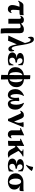

<svg xmlns="http://www.w3.org/2000/svg" viewBox="2378 -3203 1055 5861"><g transform="rotate(90 2905.5 -272.5)"><path d="M13 -296 -5 -312 50 -407Q60 -424 83 -442Q106 -460 134 -460H355Q414 -460 438 -470Q438 -440 437 -410Q436 -380 428 -350Q413 -343 387 -341.5Q361 -340 345 -340H286Q280 -285 277 -236Q274 -187 274 -145Q274 -104 286.5 -89.5Q299 -75 313 -75Q326 -75 336.5 -81.5Q347 -88 360 -102L376 -86Q366 -61 352 -38Q338 -15 315 0Q292 15 254 15Q212 15 184 -3.5Q156 -22 142.5 -51.5Q129 -81 129 -115Q129 -171 145 -227.5Q161 -284 181 -340H120Q78 -340 55.5 -329Q33 -318 13 -296Z M548 0V-345Q548 -364 538 -374.5Q528 -385 514 -385Q501 -385 491 -378.5Q481 -372 467 -358L451 -374Q461 -399 477.5 -422Q494 -445 519.5 -460Q545 -475 583 -475Q634 -475 660 -449Q686 -423 694 -385Q724 -417 768 -446Q812 -475 868 -475Q930 -475 959 -445.5Q988 -416 988 -351V-1Q988 58 989.5 117Q991 176 998 235Q961 235 923.5 233.5Q886 232 848 225Q841 169 839.5 112Q838 55 838 -1V-309Q838 -338 829 -356.5Q820 -375 785 -375Q767 -375 746 -370Q725 -365 698 -349V-345V0Z M1530 -175Q1538 -152 1542 -129Q1546 -106 1546 -89Q1546 -54 1528.5 -27Q1511 0 1470 0Q1429 0 1402.5 -36Q1376 -72 1358.5 -130.5Q1341 -189 1328 -259Q1299 -192 1269.5 -123.5Q1240 -55 1217 10L1060 0Q1120 -127 1176.5 -253Q1233 -379 1288 -506Q1273 -580 1251 -629.5Q1229 -679 1191 -679Q1165 -679 1153 -660.5Q1141 -642 1134 -605H1111Q1103 -628 1099 -651Q1095 -674 1095 -691Q1095 -726 1113 -753Q1131 -780 1176 -780Q1215 -780 1242.5 -751.5Q1270 -723 1289 -674.5Q1308 -626 1321 -565.5Q1334 -505 1344 -440.5Q1354 -376 1363.5 -315.5Q1373 -255 1385 -206.5Q1397 -158 1413.5 -129.5Q1430 -101 1455 -101Q1478 -101 1489 -119.5Q1500 -138 1507 -175Z M1743 -251V-253Q1657 -262 1624 -291.5Q1591 -321 1591 -358Q1591 -406 1640.5 -440.5Q1690 -475 1805 -475Q1864 -475 1902 -461.5Q1940 -448 1966 -432V-301H1943Q1924 -377 1893.5 -404.5Q1863 -432 1827 -432Q1793 -432 1772 -412.5Q1751 -393 1751 -357Q1751 -316 1782 -289.5Q1813 -263 1883 -263V-220Q1814 -219 1775 -192Q1736 -165 1736 -117Q1736 -86 1756 -57Q1776 -28 1822 -28Q1872 -28 1901 -60Q1930 -92 1949 -155H1972L1966 -15Q1941 -5 1896.5 5Q1852 15 1791 15Q1732 15 1683 1.5Q1634 -12 1605 -42Q1576 -72 1576 -120Q1576 -171 1615.5 -208.5Q1655 -246 1743 -251Z M2261 216 2263 15Q2153 9 2089.5 -51Q2026 -111 2026 -214Q2026 -290 2059.5 -346.5Q2093 -403 2148 -436Q2203 -469 2269 -474L2271 -669Q2301 -669 2331 -668Q2361 -667 2391 -659L2393 -475Q2506 -470 2571 -410Q2636 -350 2636 -246Q2636 -171 2603.5 -115Q2571 -59 2517 -25.5Q2463 8 2399 14L2401 226Q2366 226 2331 224.5Q2296 223 2261 216ZM2486 -230Q2486 -261 2482.5 -294.5Q2479 -328 2469 -358Q2459 -388 2441 -408.5Q2423 -429 2394 -434L2398 -31Q2445 -51 2465.5 -104.5Q2486 -158 2486 -230ZM2176 -230Q2176 -189 2182.5 -145.5Q2189 -102 2207.5 -69Q2226 -36 2264 -26L2268 -431Q2219 -413 2197.5 -358Q2176 -303 2176 -230Z M3128 -476Q3173 -459 3217.5 -426Q3262 -393 3292 -342.5Q3322 -292 3322 -220Q3322 -103 3270 -44Q3218 15 3140 15Q3091 15 3053.5 -24.5Q3016 -64 3011 -152H3007Q3002 -64 2965 -24.5Q2928 15 2878 15Q2800 15 2748 -44Q2696 -103 2696 -220Q2697 -292 2726.5 -342.5Q2756 -393 2801 -426Q2846 -459 2890 -476L2906 -460Q2887 -440 2873.5 -404Q2860 -368 2853 -328Q2846 -288 2846 -255Q2846 -164 2863.5 -114.5Q2881 -65 2910 -65Q2930 -65 2943.5 -97Q2957 -129 2961.5 -186.5Q2966 -244 2956 -322Q2982 -330 3009 -331Q3036 -332 3062 -332Q3048 -208 3063.5 -136.5Q3079 -65 3108 -65Q3137 -65 3154.5 -114.5Q3172 -164 3172 -255Q3172 -288 3165 -328Q3158 -368 3144.5 -404Q3131 -440 3112 -460Z M3603 10Q3596 -16 3590 -35Q3584 -54 3573 -79L3453 -345Q3445 -364 3437 -374.5Q3429 -385 3415 -385Q3402 -385 3392 -378.5Q3382 -372 3368 -358L3352 -374Q3367 -412 3402 -443.5Q3437 -475 3494 -475Q3535 -475 3562 -447Q3589 -419 3614 -354L3685 -177H3687Q3726 -274 3724.5 -340.5Q3723 -407 3700 -460Q3750 -468 3787.5 -468Q3825 -468 3860 -460L3667 10Z M4184 -102 4200 -86Q4190 -61 4176 -38Q4162 -15 4139 0Q4116 15 4078 15Q4036 15 4008 -3.5Q3980 -22 3966.5 -51.5Q3953 -81 3953 -115V-340Q3953 -355 3947.5 -360Q3942 -365 3931 -365Q3923 -365 3913.5 -363Q3904 -361 3893 -357L3883 -380L4101 -481L4107 -475Q4106 -460 4104.5 -428.5Q4103 -397 4103 -349V-115Q4103 -96 4113 -85.5Q4123 -75 4137 -75Q4150 -75 4160.5 -81.5Q4171 -88 4184 -102Z M4686 15Q4642 15 4613.5 2Q4585 -11 4566 -35Q4547 -59 4530 -91L4479 -188Q4465 -214 4451 -214Q4441 -214 4434.5 -206Q4428 -198 4428 -180V0Q4389 7 4350.5 8.5Q4312 10 4273 10Q4276 -28 4277 -62.5Q4278 -97 4278 -135V-340Q4278 -355 4272.5 -360Q4267 -365 4256 -365Q4248 -365 4238.5 -363Q4229 -361 4218 -357L4208 -380L4426 -481L4432 -475Q4431 -460 4429.5 -428.5Q4428 -397 4428 -349V-252H4430L4564 -364Q4581 -378 4586.5 -387.5Q4592 -397 4592 -407Q4592 -421 4580.5 -428.5Q4569 -436 4538 -437V-460H4750V-437Q4728 -432 4703 -417Q4678 -402 4648 -375L4599 -331Q4587 -321 4585 -312.5Q4583 -304 4589 -293L4695 -103Q4722 -55 4742 -39Q4762 -23 4781 -23V0Q4761 7 4736.5 11Q4712 15 4686 15Z M4983 -251V-253Q4897 -262 4864 -291.5Q4831 -321 4831 -358Q4831 -406 4880.5 -440.5Q4930 -475 5045 -475Q5104 -475 5142 -461.5Q5180 -448 5206 -432V-301H5183Q5164 -377 5133.5 -404.5Q5103 -432 5067 -432Q5033 -432 5012 -412.5Q4991 -393 4991 -357Q4991 -316 5022 -289.5Q5053 -263 5123 -263V-220Q5054 -219 5015 -192Q4976 -165 4976 -117Q4976 -86 4996 -57Q5016 -28 5062 -28Q5112 -28 5141 -60Q5170 -92 5189 -155H5212L5206 -15Q5181 -5 5136.5 5Q5092 15 5031 15Q4972 15 4923 1.5Q4874 -12 4845 -42Q4816 -72 4816 -120Q4816 -171 4855.5 -208.5Q4895 -246 4983 -251ZM5072 -755Q5088 -755 5111 -750Q5134 -745 5157.5 -735.5Q5181 -726 5196 -713Q5178 -683 5149 -650Q5120 -617 5087 -588.5Q5054 -560 5021 -540L5002 -549Q5033 -596 5049 -649.5Q5065 -703 5072 -755Z M5514 15Q5442 15 5386 -14.5Q5330 -44 5298 -95.5Q5266 -147 5266 -214Q5266 -291 5303 -346Q5340 -401 5399.5 -430.5Q5459 -460 5528 -460H5727Q5786 -460 5810 -470Q5812 -440 5809 -410Q5806 -380 5800 -350Q5785 -343 5769 -341.5Q5753 -340 5737 -340Q5715 -340 5689.5 -347.5Q5664 -355 5638 -364Q5669 -347 5697 -321.5Q5725 -296 5743 -262Q5761 -228 5761 -186Q5761 -117 5728 -72.5Q5695 -28 5639 -6.5Q5583 15 5514 15ZM5616 -210Q5616 -257 5604.5 -298Q5593 -339 5571.5 -364.5Q5550 -390 5518 -390Q5499 -390 5477.5 -377Q5456 -364 5441 -327.5Q5426 -291 5426 -220Q5426 -171 5439 -127Q5452 -83 5476 -55.5Q5500 -28 5531 -28Q5568 -28 5592 -75Q5616 -122 5616 -210Z"/></g></svg>

Font: Bona Nova
Style: Bold
Weight: 700
Designer: Mateusz Machalski
Foundry: Capitalics
Version: Version 4.001; ttfautohint (v1.8.3)